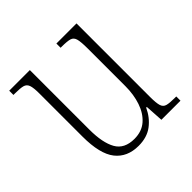

<svg xmlns="http://www.w3.org/2000/svg" viewBox="-147 -665 803 803"><g transform="rotate(-45 255.0 -263.0)"><path d="M234 10Q167 10 131 -35.5Q95 -81 95 -184V-439Q95 -473 89.5 -488Q84 -503 69 -507Q54 -511 23 -511H14V-536H136V-184Q136 -106 159.5 -64.5Q183 -23 242 -23Q286 -23 314.5 -48Q343 -73 357 -114.5Q371 -156 371 -205V-429Q371 -467 366.5 -484.5Q362 -502 347 -506.5Q332 -511 300 -511H293V-536H412V-101Q412 -65 417 -49Q422 -33 437 -29Q452 -25 481 -25H491V0H378L373 -81H369Q350 -40 317 -15Q284 10 234 10Z"/></g></svg>

Font: Noto Serif Ethiopic Condensed ExtraLight
Style: Regular
Weight: 200
Width: 3
Designer: Monotype Design Team
Foundry: Monotype Imaging Inc.
Version: Version 2.102; ttfautohint (v1.8.4.7-5d5b)